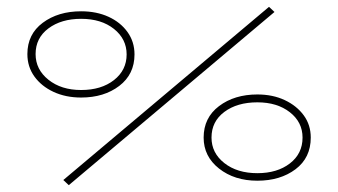

<svg xmlns="http://www.w3.org/2000/svg" viewBox="-20 -515 988 561"><path d="M782 -480 181 26 165 11 766 -495ZM373 -356Q373 -298 328.5 -264Q284 -230 217 -230Q172 -230 136.5 -246.5Q101 -263 80.5 -291.5Q60 -320 60 -357Q60 -415 105 -448.5Q150 -482 217 -482Q262 -482 297 -466Q332 -450 352.5 -421.5Q373 -393 373 -356ZM84 -357Q84 -312 121.5 -282Q159 -252 217 -252Q276 -252 313 -281Q350 -310 350 -356Q350 -401 313 -430.5Q276 -460 217 -460Q159 -460 121.5 -432Q84 -404 84 -357ZM888 -113Q888 -54 843.5 -20.5Q799 13 732 13Q665 13 620 -22.5Q575 -58 575 -113Q575 -171 620 -205Q665 -239 732 -239Q777 -239 812 -222.5Q847 -206 867.5 -178Q888 -150 888 -113ZM598 -113Q598 -68 635.5 -38.5Q673 -9 732 -9Q790 -9 827 -37.5Q864 -66 864 -113Q864 -158 827 -187Q790 -216 732 -216Q673 -216 635.5 -188Q598 -160 598 -113Z"/></svg>

Font: BhuTuka Expanded One
Style: Regular
Weight: 400
Designer: Erin McLaughlin
Version: Version 1.000; ttfautohint (v1.8.3)